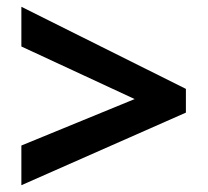

<svg xmlns="http://www.w3.org/2000/svg" viewBox="-20 -645 612 566"><path d="M43 -216 377 -353 43 -508V-625L528 -383V-313L43 -99Z"/></svg>

Font: Noto Sans Ol Chiki
Style: Bold
Weight: 700
Designer: Monotype Design Team, Lewis McGuffie
Foundry: Monotype Imaging Inc.
Version: Version 2.003; ttfautohint (v1.8.4.7-5d5b)